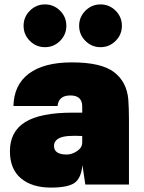

<svg xmlns="http://www.w3.org/2000/svg" viewBox="-20 -837 653 871"><path d="M306 -554Q439 -554 497 -510Q555 -466 562 -386Q565 -346 565 -295V0H367L354 -88Q348 -27 317 -6.5Q286 14 211 14Q125 14 75 -28Q25 -70 25 -151Q25 -240 94 -283Q163 -326 309 -326H353V-354Q353 -404 299 -404Q246 -404 241 -356H41Q43 -452 111 -503Q179 -554 306 -554ZM115.5 -651.5Q87 -680 87 -720Q87 -760 115.5 -788.5Q144 -817 184 -817Q224 -817 252.5 -788.5Q281 -760 281 -720Q281 -680 252.5 -651.5Q224 -623 184 -623Q144 -623 115.5 -651.5ZM225 -175Q225 -136 283 -136Q306 -136 329.5 -151.5Q353 -167 353 -191V-220Q280 -224 252.5 -212Q225 -200 225 -175ZM367.5 -651.5Q339 -680 339 -720Q339 -760 367.5 -788.5Q396 -817 436 -817Q476 -817 504.5 -788.5Q533 -760 533 -720Q533 -680 504.5 -651.5Q476 -623 436 -623Q396 -623 367.5 -651.5Z"/></svg>

Font: Nacelle Black
Style: Regular
Weight: 900
Designer: Sora Sagano
Foundry: Sora Sagano
Version: Version 1.000;FEAKit 1.0